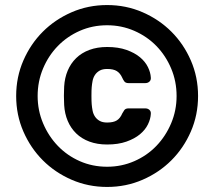

<svg xmlns="http://www.w3.org/2000/svg" viewBox="-20 -730 848 760"><path d="M404 10Q329 10 263.5 -18.5Q198 -47 149.5 -95.5Q101 -144 72.5 -209.5Q44 -275 44 -350Q44 -425 72.5 -490.5Q101 -556 149.5 -604.5Q198 -653 263.5 -681.5Q329 -710 404 -710Q479 -710 544.5 -681.5Q610 -653 658.5 -604.5Q707 -556 735.5 -490.5Q764 -425 764 -350Q764 -275 735.5 -209.5Q707 -144 658.5 -95.5Q610 -47 544.5 -18.5Q479 10 404 10ZM404 -70Q461 -70 511.5 -92Q562 -114 599 -152.5Q636 -191 657.5 -242Q679 -293 679 -350Q679 -408 657.5 -459Q636 -510 599 -548Q562 -586 511.5 -608Q461 -630 404 -630Q346 -630 296 -608Q246 -586 209 -548Q172 -510 150.5 -459Q129 -408 129 -350Q129 -293 150.5 -242Q172 -191 209 -152.5Q246 -114 296 -92Q346 -70 404 -70ZM404 -158Q365 -158 334 -169.5Q303 -181 281.5 -202Q260 -223 248 -251.5Q236 -280 234 -314Q234 -319 233.5 -329.5Q233 -340 233 -351Q233 -362 233.5 -372.5Q234 -383 234 -388Q236 -422 248 -450.5Q260 -479 281.5 -500Q303 -521 334 -532.5Q365 -544 404 -544Q448 -544 480.5 -532.5Q513 -521 534 -503.5Q555 -486 565.5 -464.5Q576 -443 577 -423Q578 -413 571.5 -407Q565 -401 555 -401H489Q477 -401 472 -408Q467 -415 464 -422Q456 -440 442.5 -448.5Q429 -457 404 -457Q386 -457 374.5 -450.5Q363 -444 356 -433.5Q349 -423 346.5 -410Q344 -397 343 -385Q342 -374 342 -351Q342 -328 343 -317Q344 -305 346.5 -292Q349 -279 356 -268.5Q363 -258 374.5 -251.5Q386 -245 404 -245Q429 -245 442.5 -253.5Q456 -262 464 -281Q467 -287 472 -294Q477 -301 489 -301H555Q565 -301 571.5 -295Q578 -289 577 -279Q576 -259 565.5 -237.5Q555 -216 534 -198.5Q513 -181 480.5 -169.5Q448 -158 404 -158Z"/></svg>

Font: Fz Rubik
Style: Bold
Weight: 700
Designer: Hubert and Fischer
Foundry: Hubert and Fischer
Version: Vit hóa bi FontZin.com